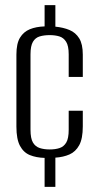

<svg xmlns="http://www.w3.org/2000/svg" viewBox="-20 -666 387 749"><path d="M154 63V-50Q121 -51 96.5 -61Q72 -71 58 -97Q44 -123 44 -172V-453Q44 -496 58 -519Q72 -542 96.5 -552Q121 -562 154 -563V-646H196V-562Q227 -559 251 -549Q275 -539 289 -516.5Q303 -494 303 -453V-366H248V-454Q248 -487 238 -503Q228 -519 211.5 -524Q195 -529 174 -529Q152 -529 135 -524Q118 -519 108.5 -503Q99 -487 99 -454V-160Q99 -126 108.5 -110Q118 -94 135 -88.5Q152 -83 174 -83Q196 -83 212.5 -88.5Q229 -94 238.5 -110Q248 -126 248 -160V-234H303V-173Q303 -125 289 -99.5Q275 -74 251 -63.5Q227 -53 196 -51V63Z"/></svg>

Font: Alumni Sans Thin
Style: Regular
Weight: 400
Version: Version 1.018